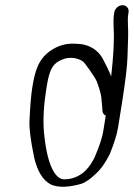

<svg xmlns="http://www.w3.org/2000/svg" viewBox="-20 -684 517 742"><path d="M421.8 -636.5 420.4 -627.5C418.4 -615.1 418.2 -598 419.2 -573.9C421.9 -531 418.8 -470 409.6 -388.8C401.6 -409.5 390.8 -430.4 381.2 -449.2C361.8 -490.8 323.8 -514.6 272 -515C235.7 -517.4 203.3 -508 172.5 -486.1C127.3 -453.4 114.8 -408.9 104.2 -342.1C100 -315.5 96.6 -273.9 93.9 -216.4C92.5 -187 98.6 -141.3 111.8 -76.1C124.4 -23.3 144.2 12.4 177.7 29.6C207.7 42.1 248.1 39.5 294 26.4C311.3 20.6 329.3 7.5 349.6 -11.8C370.8 -31 389 -57.1 404.6 -89.5L404.8 -90L405 -90.4C421.7 -131.9 432.2 -165.5 436.3 -191.6L452 -290.2C465.1 -373.2 472.1 -431.5 472.7 -466.1C473.6 -501.4 474.5 -526.7 475.2 -541.8C476.6 -569.6 471.8 -604.5 475.4 -627.5L476.8 -636.5C479.2 -651.5 468.7 -664 453.7 -664C438.6 -664 424.2 -651.5 421.8 -636.5ZM379 -176.5C373.1 -139.4 345.9 -73.3 339.7 -64.5L339.2 -63.8L338.8 -63C319.6 -27.7 285.1 9 227.2 9C195.2 9 161.9 -42.5 150 -172.5C145.7 -219.2 148.6 -275.3 159 -340.7C167.7 -396.1 176.5 -427 200.8 -443.6C213 -451.8 215.8 -451.6 231.2 -457.7C254.4 -463.2 277.6 -460.5 298.6 -448C307.9 -442.5 350.1 -381.1 354.6 -367.9C360.8 -349.6 370.6 -324.6 372.2 -300.9C373.4 -284.4 374.4 -272.9 375.4 -265.5L375.8 -255.6L375.9 -255.2C376.7 -247.6 379.2 -242 388.6 -237.2Z"/></svg>

Font: MewTooHand
Style: BdIta
Weight: 400
Designer: Mew Too, Robert Jablonski
Version: Version 0.77